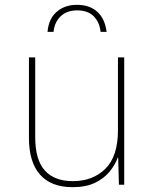

<svg xmlns="http://www.w3.org/2000/svg" viewBox="-20 -766 640 796"><path d="M281 10Q192 10 146 -42Q100 -94 100 -194V-528H126V-198Q126 -103 166 -59Q206 -15 282 -15Q365 -15 417 -66.5Q469 -118 469 -226V-528H495V0H473L470 -112H468Q457 -82 434 -54Q411 -26 373.5 -8Q336 10 281 10ZM299 -746Q351 -746 383 -717.5Q415 -689 422 -634H397Q393 -674 368.5 -698.5Q344 -723 300 -723Q257 -723 231.5 -698.5Q206 -674 202 -634H177Q182 -689 215.5 -717.5Q249 -746 299 -746Z"/></svg>

Font: Noto Sans Mono Thin
Style: Regular
Weight: 100
Designer: Monotype Design Team
Foundry: Monotype Imaging Inc.
Version: Version 2.014